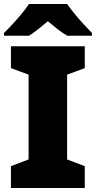

<svg xmlns="http://www.w3.org/2000/svg" viewBox="-21 -947 483 967"><path d="M406 0H34V-110L123 -144V-571L34 -604V-714H406V-604L317 -571V-144L406 -110ZM317 -927Q333 -904 355.5 -876.5Q378 -849 401.5 -823.5Q425 -798 442 -781V-767H318Q292 -782 269 -800Q246 -818 220 -840Q194 -818 172.5 -801Q151 -784 125 -767H-1V-781Q18 -799 41.5 -824.5Q65 -850 87.5 -877Q110 -904 125 -927Z"/></svg>

Font: Noto Sans Khmer Black
Style: Regular
Weight: 900
Version: Version 2.003